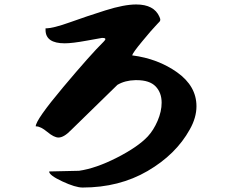

<svg xmlns="http://www.w3.org/2000/svg" viewBox="-20 -835 1040 860"><path d="M140 -269Q140 -298 263 -444.5Q386 -591 444 -648Q452 -656 452 -660Q452 -665 440 -665H436Q434 -665 369 -653Q304 -641 270 -641Q184 -641 184 -701V-708Q218 -708 293 -735Q368 -762 452 -788.5Q536 -815 590 -815Q670 -815 694 -760Q698 -751 698 -747Q698 -742 695 -738.5Q692 -735 686 -729Q680 -723 674 -716Q662 -704 618 -651Q574 -598 572 -587Q688 -572 774 -510.5Q860 -449 860 -359Q860 -308 830 -255Q768 -143 641 -69Q514 5 350 5Q318 5 259 -22.5Q200 -50 200 -67L334 -70Q410 -81 504 -129Q598 -177 642 -224Q668 -252 686 -294Q704 -336 704 -375Q704 -420 677 -448Q650 -476 592 -476H586Q540 -475 506 -455L298 -252Q266 -219 242 -219Q222 -219 192 -244Q162 -269 142 -269Z"/></svg>

Font: NaniFont Regular
Style: Regular
Weight: 400
Designer: Nanigashitei
Version: Version 1.036